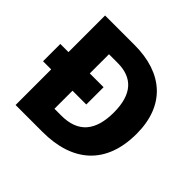

<svg xmlns="http://www.w3.org/2000/svg" viewBox="-173 -898 1083 1083"><g transform="rotate(45 368.5 -357.0)"><path d="M319 -714H84V-422H19V-284H84V0H299C537 0 682 -123 682 -368C682 -593 545 -714 319 -714ZM323 -575C442 -575 506 -507 506 -362C506 -214 441 -140 309 -140H254V-284H364V-422H254V-575Z"/></g></svg>

Font: Noto Sans Arabic ExtBd
Style: Regular
Weight: 800
Designer: Monotype Design Team, Nadine Chahine, Nizar Qandah and Khaled Hosny
Foundry: Monotype Imaging Inc.
Version: Version 2.012